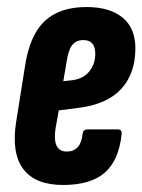

<svg xmlns="http://www.w3.org/2000/svg" viewBox="-20 -520 405 546"><path d="M159 6Q80 6 46 -39.5Q12 -85 26 -174L51 -331Q64 -419 106.5 -459.5Q149 -500 226 -500Q292 -500 328.5 -470Q365 -440 365 -383Q365 -312 326 -268.5Q287 -225 209 -214L147 -206L138 -155Q128 -89 170 -89Q210 -89 215 -140Q217 -152 228 -152H315Q327 -152 326 -139Q318 -64 278 -29Q238 6 159 6ZM160 -289 186 -292Q217 -296 234 -317Q251 -338 251 -367Q251 -406 217 -406Q196 -406 185 -391.5Q174 -377 169 -342Z"/></svg>

Font: Sofia Sans Extra Condensed ExtraBold
Style: Italic
Weight: 800
Italic angle: -9°
Designer: Botio Nikoltchev, Ani Petrova
Foundry: lettersoup
Version: Version 4.101; ttfautohint (v1.8.4.7-5d5b)